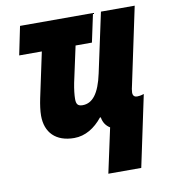

<svg xmlns="http://www.w3.org/2000/svg" viewBox="-84 -626 806 902"><g transform="rotate(-10 319.0 -175.0)"><path d="M360 203H517L589 -137C574 -132 564 -131 557 -131C548 -131 536 -134 536 -153C536 -161 539 -178 542 -189L619 -553H458L397 -269C377 -175 344 -135 297 -135C272 -135 267 -148 267 -170C267 -188 270 -216 276 -246L313 -417H391L420 -553H72L44 -417H152L106 -201C100 -172 96 -143 96 -120C96 -40 144 10 232 10C285 10 331 -19 367 -64H371C375 -38 388 -21 406 -10Z"/></g></svg>

Font: Noto Sans UI Condensed Black
Style: Italic
Weight: 900
Width: 3
Italic angle: -192°
Designer: Monotype Design Team
Foundry: Monotype Imaging Inc.
Version: Version 1.901